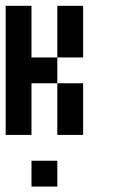

<svg xmlns="http://www.w3.org/2000/svg" viewBox="-20 -475 404 676"><path d="M0 -454.5H90.9V-363.6H0ZM0 -363.6H90.9V-272.7H0ZM0 -272.7H90.9V-181.8H0ZM0 -181.8H90.9V-90.9H0ZM0 -90.9H90.9V0H0ZM181.8 -454.5H272.7V-363.6H181.8ZM181.8 -363.6H272.7V-272.7H181.8ZM90.9 -272.7H181.8V-181.8H90.9ZM181.8 -181.8H272.7V-90.9H181.8ZM181.8 -90.9H272.7V0H181.8ZM90.9 90.9H181.8V181.8H90.9Z"/></svg>

Font: Micro 5
Style: Regular
Weight: 400
Designer: Sarah Cadigan-Fried
Version: Version 1.000; ttfautohint (v1.8.4.7-5d5b)